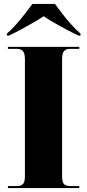

<svg xmlns="http://www.w3.org/2000/svg" viewBox="-20 -951 440 971"><path d="M20 0V-10H63Q87 -10 96.5 -20.5Q106 -31 106 -59V-650Q106 -680 96.5 -692Q87 -704 63 -704H20V-714H381V-704H336Q312 -704 303 -692Q294 -680 294 -649V-61Q294 -32 303 -21Q312 -10 336 -10H381V0ZM15 -781Q37 -800 60.5 -826.5Q84 -853 106 -881Q128 -909 144 -931H258Q274 -909 295.5 -881Q317 -853 341 -826.5Q365 -800 387 -781V-771H377Q351 -783 318 -800.5Q285 -818 253.5 -836Q222 -854 201 -869Q179 -854 147.5 -836Q116 -818 83.5 -800.5Q51 -783 25 -771H15Z"/></svg>

Font: Noto Serif Display SemiCondensed Black
Style: Regular
Weight: 900
Width: 4
Designer: Monotype Design Team
Foundry: Monotype Imaging Inc.
Version: Version 2.009